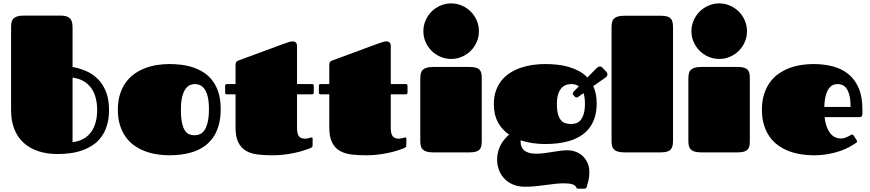

<svg xmlns="http://www.w3.org/2000/svg" viewBox="-20 -892 5095 1124"><path d="M317.9 9.8Q253.9 9.8 203.1 -7.3Q152.3 -24.4 117.2 -56.9Q82 -89.4 63.5 -137.2Q44.9 -185.1 44.9 -246.6V-732.9Q44.9 -749.5 47.9 -762.5Q50.8 -775.4 59.1 -783.7Q67.4 -792 82 -796.4Q96.7 -800.8 120.1 -800.8H334Q355 -800.8 368.7 -796.4Q382.3 -792 390.4 -783.4Q398.4 -774.9 401.6 -762Q404.8 -749 404.8 -731.4V-500Q447.8 -492.2 486.6 -474.9Q525.4 -457.5 554.7 -427.5Q584 -397.5 601.1 -353.5Q618.2 -309.6 618.2 -248Q618.2 -196.8 606.2 -158Q594.2 -119.1 573 -90.3Q551.8 -61.5 523.2 -42.5Q494.6 -23.4 461.2 -11.7Q427.7 0 391.1 4.9Q354.5 9.8 317.9 9.8ZM404.8 -59.6Q442.9 -64.5 470.2 -80.3Q497.6 -96.2 514.9 -121.1Q532.2 -146 540.5 -178.2Q548.8 -210.4 548.8 -248Q548.8 -285.2 540.5 -317.9Q532.2 -350.6 514.6 -375.5Q497.1 -400.4 470 -416.5Q442.9 -432.6 404.8 -437.5Z M971.2 17.1Q934.6 17.1 897.9 11.2Q861.3 5.4 827.9 -7.3Q794.4 -20 765.6 -40.5Q736.8 -61 715.6 -90.8Q694.3 -120.6 682.1 -159.9Q669.9 -199.2 669.9 -250Q669.9 -299.8 682.1 -339.1Q694.3 -378.4 715.6 -408.2Q736.8 -438 765.6 -458.7Q794.4 -479.5 827.9 -492.4Q861.3 -505.4 897.9 -511.2Q934.6 -517.1 971.2 -517.1Q1004.9 -517.1 1040.3 -512.9Q1075.7 -508.8 1109.1 -497.8Q1142.6 -486.8 1172.1 -468Q1201.7 -449.2 1223.9 -419.9Q1246.1 -390.6 1259 -349.9Q1272 -309.1 1272 -253.9Q1272 -197.3 1259.3 -155Q1246.6 -112.8 1224.4 -82.8Q1202.1 -52.7 1172.9 -33.2Q1143.6 -13.7 1110.1 -2.7Q1076.7 8.3 1041 12.7Q1005.4 17.1 971.2 17.1ZM1121.1 -100.1Q1136.2 -100.1 1151.1 -106.7Q1166 -113.3 1177.5 -130.4Q1189 -147.5 1196 -177.5Q1203.1 -207.5 1203.1 -253.9Q1203.1 -297.9 1196 -326.2Q1189 -354.5 1177.2 -370.8Q1165.5 -387.2 1150.9 -393.6Q1136.2 -399.9 1121.1 -399.9Q1109.4 -399.9 1095 -395Q1080.6 -390.1 1068.1 -374.3Q1055.7 -358.4 1047.4 -328.9Q1039.1 -299.3 1039.1 -250Q1039.1 -200.7 1045.9 -170.9Q1052.7 -141.1 1064 -125.5Q1075.2 -109.9 1090.1 -105Q1105 -100.1 1121.1 -100.1Z M1308.1 -339.8Q1297.9 -339.8 1297.9 -350.6V-389.6Q1297.9 -399.9 1308.1 -399.9H1358.9V-510.7Q1358.9 -518.1 1361.1 -525.4Q1363.3 -532.7 1373 -536.6L1642.6 -636.2Q1661.1 -643.1 1673.3 -646.5Q1685.5 -649.9 1694.8 -649.9Q1698.2 -649.9 1702.4 -648.7Q1706.5 -647.5 1710.2 -644.5Q1713.9 -641.6 1716.3 -636.5Q1718.8 -631.3 1718.8 -624V-399.9H1806.6Q1816.9 -399.9 1816.9 -389.6V-350.6Q1816.9 -339.8 1806.6 -339.8H1718.8V-143.1Q1718.8 -108.4 1730.2 -94.2Q1741.7 -80.1 1765.6 -80.1Q1771 -80.1 1776.9 -81.3Q1782.7 -82.5 1787.8 -83.7Q1793 -85 1797.4 -86.2Q1801.8 -87.4 1804.7 -87.4Q1810.1 -87.4 1810.1 -81.1V-43.5Q1810.1 -33.7 1806.2 -30.3Q1802.2 -26.9 1799.3 -25.9Q1780.8 -18.1 1755.6 -10.3Q1730.5 -2.4 1701.4 3.7Q1672.4 9.8 1640.1 13.4Q1607.9 17.1 1575.7 17.1Q1529.3 17.1 1489.5 12.5Q1449.7 7.8 1420.7 -8.8Q1391.6 -25.4 1375.2 -58.1Q1358.9 -90.8 1358.9 -147V-339.8Z M1856.9 -339.8Q1846.7 -339.8 1846.7 -350.6V-389.6Q1846.7 -399.9 1856.9 -399.9H1907.7V-510.7Q1907.7 -518.1 1909.9 -525.4Q1912.1 -532.7 1921.9 -536.6L2191.4 -636.2Q2210 -643.1 2222.2 -646.5Q2234.4 -649.9 2243.7 -649.9Q2247.1 -649.9 2251.2 -648.7Q2255.4 -647.5 2259 -644.5Q2262.7 -641.6 2265.1 -636.5Q2267.6 -631.3 2267.6 -624V-399.9H2355.5Q2365.7 -399.9 2365.7 -389.6V-350.6Q2365.7 -339.8 2355.5 -339.8H2267.6V-143.1Q2267.6 -108.4 2279.1 -94.2Q2290.5 -80.1 2314.5 -80.1Q2319.8 -80.1 2325.7 -81.3Q2331.5 -82.5 2336.7 -83.7Q2341.8 -85 2346.2 -86.2Q2350.6 -87.4 2353.5 -87.4Q2358.9 -87.4 2358.9 -81.1V-43.5Q2358.9 -33.7 2355 -30.3Q2351.1 -26.9 2348.1 -25.9Q2329.6 -18.1 2304.4 -10.3Q2279.3 -2.4 2250.2 3.7Q2221.2 9.8 2189 13.4Q2156.7 17.1 2124.5 17.1Q2078.1 17.1 2038.3 12.5Q1998.5 7.8 1969.5 -8.8Q1940.4 -25.4 1924.1 -58.1Q1907.7 -90.8 1907.7 -147V-339.8Z M2440.4 -432.1Q2440.4 -448.7 2443.4 -461.7Q2446.3 -474.6 2454.6 -482.9Q2462.9 -491.2 2477.5 -495.6Q2492.2 -500 2515.6 -500H2729.5Q2752 -500 2765.9 -495.8Q2779.8 -491.7 2787.6 -483.4Q2795.4 -475.1 2797.9 -462.4Q2800.3 -449.7 2800.3 -432.1V-66.9Q2800.3 -50.3 2797.9 -37.8Q2795.4 -25.4 2787.6 -16.8Q2779.8 -8.3 2765.9 -4.2Q2752 0 2729.5 0H2515.6Q2492.2 0 2477.5 -4.4Q2462.9 -8.8 2454.6 -17.1Q2446.3 -25.4 2443.4 -38.1Q2440.4 -50.8 2440.4 -67.9ZM2458.5 -709Q2458.5 -742.7 2471.4 -772.5Q2484.4 -802.2 2506.3 -824.2Q2528.3 -846.2 2558.1 -859.1Q2587.9 -872.1 2621.6 -872.1Q2654.8 -872.1 2684.3 -859.1Q2713.9 -846.2 2735.8 -824.2Q2757.8 -802.2 2770.8 -772.5Q2783.7 -742.7 2783.7 -709Q2783.7 -675.8 2770.8 -646.2Q2757.8 -616.7 2735.8 -594.7Q2713.9 -572.8 2684.3 -559.8Q2654.8 -546.9 2621.6 -546.9Q2587.9 -546.9 2558.1 -559.8Q2528.3 -572.8 2506.3 -594.7Q2484.4 -616.7 2471.4 -646.2Q2458.5 -675.8 2458.5 -709Z M3172.4 -48.8Q3135.3 -48.8 3098.6 -54Q3062 -59.1 3028.3 -70.3Q3027.8 -67.9 3027.8 -65.7Q3027.8 -63.5 3027.8 -61Q3027.8 -46.4 3032.7 -33.9Q3037.6 -21.5 3048.1 -12.2Q3058.6 -2.9 3075.7 2.4Q3092.8 7.8 3117.2 7.8Q3144 7.8 3167 4.6Q3189.9 1.5 3211.9 -2.2Q3233.9 -5.9 3256.1 -9Q3278.3 -12.2 3303.2 -12.2Q3327.1 -12.2 3350.1 -3.7Q3373 4.9 3390.9 21.2Q3408.7 37.6 3419.4 61.5Q3430.2 85.4 3430.2 116.2Q3430.2 143.6 3425 164.1Q3419.9 184.6 3414.6 203.1Q3413.6 205.6 3410.9 209Q3408.2 212.4 3400.9 212.4H3364.7Q3357.9 212.4 3356 209.2Q3354 206.1 3353 204.1Q3343.8 181.2 3281.2 181.2Q3254.4 181.2 3228 184.3Q3201.7 187.5 3174.3 191.2Q3147 194.8 3117.4 198Q3087.9 201.2 3055.2 201.2Q3009.8 201.2 2978.3 186Q2946.8 170.9 2927.2 147.7Q2907.7 124.5 2898.9 96.7Q2890.1 68.8 2890.1 43.9Q2890.1 17.1 2896.2 -5.1Q2902.3 -27.3 2912.1 -45.4Q2921.9 -63.5 2934.6 -77.9Q2947.3 -92.3 2960 -104Q2919.9 -131.3 2895.5 -175.3Q2871.1 -219.2 2871.1 -283.2Q2871.1 -326.7 2883.3 -361.1Q2895.5 -395.5 2916.7 -421.6Q2938 -447.8 2966.8 -465.8Q2995.6 -483.9 3029.1 -495.4Q3062.5 -506.8 3099.1 -512Q3135.7 -517.1 3172.4 -517.1Q3205.1 -517.1 3239.3 -513.7Q3273.4 -510.3 3305.9 -501.2Q3338.4 -492.2 3367.4 -477.1Q3396.5 -461.9 3418.9 -438.5L3472.2 -492.7Q3477.5 -498 3482.7 -500.5Q3487.8 -502.9 3492.2 -502.9Q3500 -502.9 3506.3 -496.6L3530.3 -471.2Q3536.1 -464.4 3536.1 -457Q3536.1 -446.3 3523.9 -437.5L3453.1 -387.7Q3462.9 -366.7 3468 -341.8Q3473.1 -316.9 3473.1 -287.1Q3473.1 -237.3 3460.4 -200.2Q3447.8 -163.1 3425.5 -136.7Q3403.3 -110.4 3374 -93.3Q3344.7 -76.2 3311.3 -66.4Q3277.8 -56.6 3242.2 -52.7Q3206.5 -48.8 3172.4 -48.8ZM3335.4 -336.9Q3333 -339.4 3333 -344.2Q3333 -350.1 3337.4 -354.5L3368.7 -386.7Q3358.9 -394 3347.4 -397Q3335.9 -399.9 3324.2 -399.9Q3312.5 -399.9 3298.1 -396.2Q3283.7 -392.6 3270.8 -380.4Q3257.8 -368.2 3249 -345Q3240.2 -321.8 3240.2 -283.2Q3240.2 -244.6 3247.3 -221.4Q3254.4 -198.2 3266.1 -186Q3277.8 -173.8 3293 -169.9Q3308.1 -166 3324.2 -166Q3339.4 -166 3354 -171.1Q3368.7 -176.3 3379.6 -189.7Q3390.6 -203.1 3397.5 -226.3Q3404.3 -249.5 3404.3 -286.1Q3404.3 -322.8 3396 -346.7L3363.3 -323.7Q3359.4 -321.3 3355.5 -321.3Q3349.1 -321.3 3345.2 -326.2Z M3560.1 -731.9Q3560.1 -748.5 3563 -761.5Q3565.9 -774.4 3574.2 -782.7Q3582.5 -791 3597.2 -795.4Q3611.8 -799.8 3635.3 -799.8H3849.1Q3871.6 -799.8 3885.3 -795.7Q3898.9 -791.5 3906.7 -783.2Q3914.6 -774.9 3917.2 -762.2Q3919.9 -749.5 3919.9 -732.4V-66.9Q3919.9 -50.3 3917 -37.8Q3914.1 -25.4 3906.2 -16.8Q3898.4 -8.3 3884.5 -4.2Q3870.6 0 3848.1 0H3635.3Q3611.8 0 3597.2 -4.4Q3582.5 -8.8 3574.2 -17.1Q3565.9 -25.4 3563 -38.1Q3560.1 -50.8 3560.1 -67.9Z M4009.8 -432.1Q4009.8 -448.7 4012.7 -461.7Q4015.6 -474.6 4023.9 -482.9Q4032.2 -491.2 4046.9 -495.6Q4061.5 -500 4085 -500H4298.8Q4321.3 -500 4335.2 -495.8Q4349.1 -491.7 4356.9 -483.4Q4364.7 -475.1 4367.2 -462.4Q4369.6 -449.7 4369.6 -432.1V-66.9Q4369.6 -50.3 4367.2 -37.8Q4364.7 -25.4 4356.9 -16.8Q4349.1 -8.3 4335.2 -4.2Q4321.3 0 4298.8 0H4085Q4061.5 0 4046.9 -4.4Q4032.2 -8.8 4023.9 -17.1Q4015.6 -25.4 4012.7 -38.1Q4009.8 -50.8 4009.8 -67.9ZM4027.8 -709Q4027.8 -742.7 4040.8 -772.5Q4053.7 -802.2 4075.7 -824.2Q4097.7 -846.2 4127.4 -859.1Q4157.2 -872.1 4190.9 -872.1Q4224.1 -872.1 4253.7 -859.1Q4283.2 -846.2 4305.2 -824.2Q4327.1 -802.2 4340.1 -772.5Q4353 -742.7 4353 -709Q4353 -675.8 4340.1 -646.2Q4327.1 -616.7 4305.2 -594.7Q4283.2 -572.8 4253.7 -559.8Q4224.1 -546.9 4190.9 -546.9Q4157.2 -546.9 4127.4 -559.8Q4097.7 -572.8 4075.7 -594.7Q4053.7 -616.7 4040.8 -646.2Q4027.8 -675.8 4027.8 -709Z M4901.9 -81.1Q4915 -81.1 4925.8 -84.7Q4936.5 -88.4 4945.1 -92.8Q4953.6 -97.2 4959.2 -100.8Q4964.8 -104.5 4967.8 -104.5Q4972.2 -104.5 4973.9 -103Q4975.6 -101.6 4978 -97.7L4995.1 -71.3Q4997.6 -67.4 4997.6 -64.5Q4997.6 -61 4995.6 -59.1Q4993.7 -57.1 4991.7 -55.7Q4975.6 -44.4 4952.1 -31.5Q4928.7 -18.6 4897.7 -7.8Q4866.7 2.9 4827.6 10Q4788.6 17.1 4741.7 17.1Q4705.1 17.1 4668.5 11.2Q4631.8 5.4 4598.4 -7.3Q4564.9 -20 4536.1 -40.5Q4507.3 -61 4486.1 -90.8Q4464.8 -120.6 4452.6 -159.9Q4440.4 -199.2 4440.4 -250Q4440.4 -299.8 4452.6 -339.1Q4464.8 -378.4 4486.1 -408.2Q4507.3 -438 4536.1 -458.7Q4564.9 -479.5 4598.4 -492.4Q4631.8 -505.4 4668.5 -511.2Q4705.1 -517.1 4741.7 -517.1Q4802.7 -517.1 4855.2 -503.4Q4907.7 -489.7 4946.3 -458.5Q4984.9 -427.2 5006.8 -376.5Q5028.8 -325.7 5028.8 -252V-224.6Q5028.8 -215.8 5024.4 -210.9Q5020 -206.1 5009.8 -206.1H4807.6Q4811.5 -169.9 4821.5 -145.8Q4831.5 -121.6 4844.5 -107.2Q4857.4 -92.8 4872.6 -86.9Q4887.7 -81.1 4901.9 -81.1ZM4959.5 -266.1Q4959.5 -305.2 4953.4 -330.8Q4947.3 -356.4 4937 -371.8Q4926.8 -387.2 4912.8 -393.6Q4898.9 -399.9 4883.8 -399.9Q4872.6 -399.9 4859.4 -395.5Q4846.2 -391.1 4834.7 -377Q4823.2 -362.8 4815.2 -336.4Q4807.1 -310.1 4805.7 -266.1Z"/></svg>

Font: Fascinate
Style: Regular
Weight: 900
Designer: Astigmatic (AOETI)
Foundry: Astigmatic (AOETI)
Version: Version 1.000